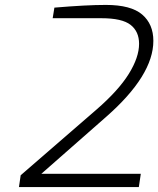

<svg xmlns="http://www.w3.org/2000/svg" viewBox="-20 -760 643 780"><path d="M64 -48 371 -314Q461 -392 503 -459.5Q545 -527 545 -582Q545 -632 510.5 -659Q476 -686 392 -686H194L201 -729Q331 -740 410 -740Q512 -740 557.5 -701Q603 -662 603 -594Q603 -454 412 -286L148 -54H552L544 0H57Z"/></svg>

Font: Exo Light
Style: Italic
Weight: 300
Italic angle: -9°
Designer: Natanael Gama
Foundry: Natanael Gama
Version: Version 1.500; ttfautohint (v1.6)